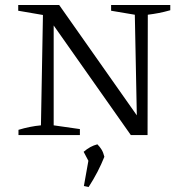

<svg xmlns="http://www.w3.org/2000/svg" viewBox="-20 -541 742 769"><path d="M425 -521H662V-500Q637 -493 616.5 -489Q596 -485 572 -482L571 0H504L195 -439V-39L300 -24V0H54V-21Q77 -28 99.5 -32.5Q122 -37 144 -39L152 -481L53 -498V-521H217L528 -79L520 -482L425 -498ZM316 204 334 103 315 67Q329 55 342 48Q355 41 370 37Q380 47 387 58.5Q394 70 398 87Q386 117 370.5 147Q355 177 335 208Z"/></svg>

Font: Piazzolla SC Light
Style: Regular
Weight: 300
Designer: Juan Pablo del Peral
Foundry: Huerta Tipografica
Version: Version 1.330